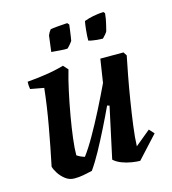

<svg xmlns="http://www.w3.org/2000/svg" viewBox="-100 -729 739 824"><g transform="rotate(-15 269.0 -317.0)"><path d="M130 12Q108 12 90.5 -1.5Q73 -15 62 -32.5Q51 -50 48 -62Q65 -143 81 -232Q97 -321 105 -397L45 -408Q42 -423 43 -441Q82 -444 125.5 -450.5Q169 -457 207 -468L226 -447Q214 -406 203 -355Q192 -304 183 -252.5Q174 -201 168.5 -156Q163 -111 163 -82Q177 -72 197 -66Q219 -95 246.5 -143Q274 -191 302 -246Q330 -301 354 -352L370 -456H473L483 -440Q476 -406 466.5 -356Q457 -306 448 -250Q439 -194 432 -141.5Q425 -89 424 -52L492 -108L512 -86L422 12Q407 12 385 8.5Q363 5 342 -3Q321 -11 307 -24L356 -251L346 -254Q325 -209 301.5 -162Q278 -115 255 -73Q232 -31 210 0Q189 5 169.5 8.5Q150 12 130 12ZM340 -544Q340 -564 342.5 -589Q345 -614 348 -629Q385 -643 434 -646L440 -639Q438 -615 432 -591.5Q426 -568 425 -563Q423 -558 415 -549Q407 -540 403 -536Q394 -536 373 -538Q352 -540 340 -544ZM174 -538 183 -609Q188 -622 197 -633Q206 -635 230 -637Q254 -639 272 -640L279 -632Q278 -623 276 -608Q274 -593 272 -579.5Q270 -566 269 -562Q266 -557 257.5 -547Q249 -537 245 -534Q233 -533 210.5 -535Q188 -537 174 -538Z"/></g></svg>

Font: Labrada SemiBold
Style: Italic
Weight: 600
Italic angle: -7°
Designer: Mercedes Jáuregui
Foundry: Omnibus-Type Team
Version: Version 1.000; ttfautohint (v1.8.4.7-5d5b)